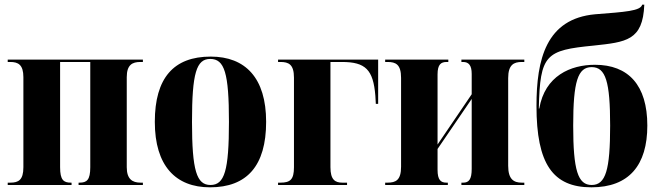

<svg xmlns="http://www.w3.org/2000/svg" viewBox="-20 -791 2826 821"><path d="M13 0H286V-10H283C252 -10 237 -21 237 -76V-526H366V-76C366 -21 351 -10 320 -10H316V0H591V-10H581C546 -10 522 -25 522 -76V-461C522 -514 546 -526 580 -526H591V-536H13V-526H24C58 -526 80 -514 80 -461V-76C80 -21 59 -10 24 -10H13Z M878 10C1036 10 1118 -82 1118 -270C1118 -458 1029 -549 881 -549C723 -549 642 -458 642 -270C642 -82 731 10 878 10ZM880 0C821 0 801 -61 801 -270C801 -479 820 -539 879 -539C940 -539 959 -479 959 -270C959 -61 940 0 880 0Z M1169 0H1464V-10H1444C1413 -10 1393 -22 1393 -76V-526H1442C1543 -526 1576 -493 1585 -382L1587 -347H1597V-536H1169V-526H1179C1214 -526 1237 -516 1237 -459V-76C1237 -23 1221 -10 1179 -10H1169Z M1627 0H1895V-10H1889C1865 -10 1851 -21 1851 -65V-154L1997 -368V-69C1997 -24 1985 -10 1961 -10H1953V0H2222V-10H2211C2177 -10 2153 -24 2153 -82V-457C2153 -514 2177 -526 2211 -526H2222V-536H1953V-526H1960C1984 -526 1997 -512 1997 -475V-388L1851 -173V-473C1851 -516 1866 -526 1890 -526H1897V-536H1627V-526H1637C1672 -526 1695 -516 1695 -458V-78C1695 -20 1672 -10 1637 -10H1627Z M2509 10C2670 10 2748 -85 2748 -254C2748 -427 2667 -514 2524 -514C2420 -514 2310 -467 2286 -327H2284C2289 -559 2314 -576 2518 -596C2657 -611 2729 -617 2735 -771H2726C2719 -744 2653 -740 2525 -730C2315 -711 2274 -537 2274 -338C2274 -90 2344 10 2509 10ZM2510 0C2451 0 2431 -63 2431 -254C2431 -443 2451 -504 2510 -504C2570 -504 2589 -442 2589 -254C2589 -64 2570 0 2510 0Z"/></svg>

Font: Noto Serif Display Condensed ExtraBold
Style: Regular
Weight: 800
Width: 3
Designer: Monotype Design Team
Foundry: Monotype Imaging Inc.
Version: Version 2.009